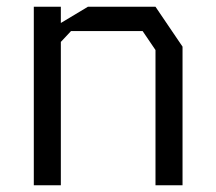

<svg xmlns="http://www.w3.org/2000/svg" viewBox="-20 -548 640 568"><path d="M80 -528V0H160V-424L190 -456H402L440 -400V0H520V-410L440 -528H240L160 -480V-528Z"/></svg>

Font: Kode
Style: Regular
Weight: 400
Monospace: yes
Designer: Isa Ozler
Foundry: Kadena LLC
Version: Version 1.000;gftools[0.9.28]